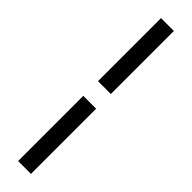

<svg xmlns="http://www.w3.org/2000/svg" viewBox="-343 -725 950 950"><g transform="rotate(45 132.0 -250.0)"><path d="M87 -309V-750H177V-309ZM87 250V-206H177V250Z"/></g></svg>

Font: Assistant
Style: Bold
Weight: 700
Designer: Hebrew By Ben Nathan, Latin by Paul Hunt
Version: Version 3.000